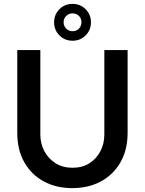

<svg xmlns="http://www.w3.org/2000/svg" viewBox="-20 -958 747 990"><path d="M353 12Q270 12 206 -22.5Q142 -57 105.5 -121Q69 -185 69 -274V-700H188V-264Q188 -218 208.5 -179Q229 -140 266 -116.5Q303 -93 354 -93Q405 -93 441.5 -116.5Q478 -140 498 -179Q518 -218 518 -264V-700H638V-274Q638 -185 601 -121Q564 -57 500 -22.5Q436 12 353 12ZM354 -748Q314 -748 286.5 -775.5Q259 -803 259 -843Q259 -883 286.5 -910.5Q314 -938 354 -938Q394 -938 421.5 -910.5Q449 -883 449 -843Q449 -803 421.5 -775.5Q394 -748 354 -748ZM354 -797Q374 -797 387 -810.5Q400 -824 400 -843Q400 -863 387 -876Q374 -889 354 -889Q335 -889 321.5 -876Q308 -863 308 -843Q308 -824 321.5 -810.5Q335 -797 354 -797Z"/></svg>

Font: MuseoModerno Thin Medium
Style: Regular
Weight: 500
Version: Version 1.003